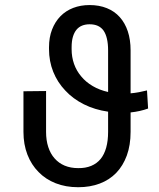

<svg xmlns="http://www.w3.org/2000/svg" viewBox="-20 -742 640 771"><path d="M574.7 -306.2 570.3 -378.9Q554.7 -375 538.1 -371.8Q521.5 -368.7 504.4 -367.2V-539.6Q504.4 -582.5 493.2 -616.2Q481.9 -649.9 460.9 -673.3Q439.9 -696.8 409.2 -709.2Q378.4 -721.7 339.8 -721.7Q303.7 -721.7 273.9 -710.2Q244.1 -698.7 222.7 -676.8Q201.2 -654.8 189 -623.3Q176.8 -591.8 176.8 -552.2V-544.9Q176.8 -496.1 193.8 -453.6Q210.9 -411.1 242.2 -378.4Q272.9 -345.2 316.7 -323.2Q360.4 -301.3 414.1 -293.5V-212.4Q414.1 -176.8 406.5 -149.4Q398.9 -122.1 384.3 -104Q369.1 -85.4 346.2 -75.9Q323.2 -66.4 293.9 -66.9Q263.7 -66.9 239.7 -76.9Q215.8 -86.9 199.2 -106Q182.6 -124.5 173.8 -151.6Q165 -178.7 165 -212.4V-376.5L74.2 -375.5V-212.4Q74.2 -162.1 90.1 -121.1Q106 -80.1 134.8 -51.3Q163.1 -22 203.6 -6.1Q244.1 9.8 293.9 9.8Q341.8 9.8 380.6 -4.9Q419.4 -19.5 446.8 -47.9Q474.1 -76.2 489.3 -117.7Q504.4 -159.2 504.4 -212.4V-290.5Q523.4 -292.5 541 -296.4Q558.6 -300.3 574.7 -306.2ZM267.6 -543.9V-552.2Q267.6 -576.7 272.7 -594Q277.8 -611.3 287.1 -622.6Q296.4 -633.8 309.8 -639.2Q323.2 -644.5 339.8 -644.5Q358.9 -644.5 372.8 -638.2Q386.7 -631.8 395.5 -619.6Q404.8 -606.4 409.4 -586.4Q414.1 -566.4 414.1 -539.6V-372.6Q379.4 -380.4 352.1 -396.5Q324.7 -412.6 306.2 -435.1Q287.1 -457.5 277.3 -485.4Q267.6 -513.2 267.6 -543.9Z"/></svg>

Font: Roboto Mono
Style: Regular
Weight: 400
Monospace: yes
Designer: Google
Version: Version 3.000